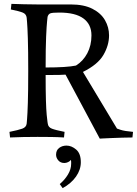

<svg xmlns="http://www.w3.org/2000/svg" viewBox="-20 -708 708 993"><path d="M227 -69Q229 -50 248.5 -42.5Q268 -35 314 -26L311 3Q279 1 246 0.5Q213 0 174 0Q95 0 32 3L29 -26Q74 -35 95 -42.5Q116 -50 118 -69Q118 -69 120 -92.5Q122 -116 124 -175.5Q126 -235 126 -342Q126 -450 124 -509.5Q122 -569 120 -592.5Q118 -616 118 -616Q116 -635 98.5 -642.5Q81 -650 36 -659L39 -688Q71 -687 103.5 -686Q136 -685 173 -685H346Q414 -685 458 -662.5Q502 -640 523 -603.5Q544 -567 544 -525Q544 -474 515 -424Q486 -374 409 -336L585 -43Q585 -43 604 -36.5Q623 -30 668 -26L665 3Q641 3 612 4Q583 5 556.5 6Q530 7 513 8Q496 9 496 9L319 -322Q306 -321 286 -320.5Q266 -320 216 -320Q216 -239 217.5 -189.5Q219 -140 221.5 -114Q224 -88 225.5 -78.5Q227 -69 227 -69ZM373 -369Q410 -392 431.5 -432.5Q453 -473 453 -525Q453 -582 411.5 -612.5Q370 -643 287 -643Q251 -643 240.5 -639Q230 -635 226 -621Q226 -621 223.5 -597.5Q221 -574 218.5 -517Q216 -460 216 -359Q326 -359 373 -369ZM270 92Q270 69 286 57Q302 45 324 45Q350 45 374 65.5Q398 86 398 131Q398 170 373 205.5Q348 241 304 265L289 244Q315 222 331.5 194.5Q348 167 348 139Q348 134 348 129Q348 124 346 119Q342 126 332 130.5Q322 135 313 135Q293 135 281.5 121.5Q270 108 270 92Z"/></svg>

Font: Average
Style: Regular
Weight: 400
Designer: Eduardo Tunni
Foundry: Eduardo Rodriguez Tunni
Version: Version 1.003; ttfautohint (v1.8.4.7-5d5b)